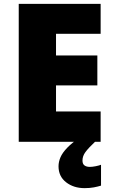

<svg xmlns="http://www.w3.org/2000/svg" viewBox="-20 -734 589 994"><path d="M501 0H77V-714H501V-559H270V-447H484V-292H270V-157H501ZM407 97Q407 115 417.5 122.5Q428 130 445 130Q458 130 475.5 126.5Q493 123 503 119V227Q487 232 466 236Q445 240 418 240Q361 240 322 209.5Q283 179 283 127Q283 104 293 80.5Q303 57 328 31Q353 5 397 -25L472 0Q438 32 422.5 53Q407 74 407 97Z"/></svg>

Font: Noto Sans Armenian Black
Style: Regular
Weight: 900
Version: Version 2.007